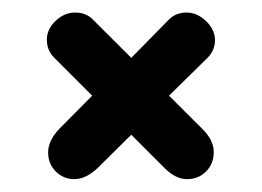

<svg xmlns="http://www.w3.org/2000/svg" viewBox="-20 -358 409 300"><path d="M64.9 -267.6Q53.2 -279.3 53.2 -295.9Q53.2 -312.5 66.9 -325.4Q80.6 -338.4 97.4 -338.4Q114.3 -338.4 125 -327.6L185.1 -267.6L244.1 -327.6Q254.9 -338.4 271.5 -338.4Q288.1 -338.4 302 -325Q315.9 -311.5 315.9 -295.4Q315.9 -279.3 304.2 -267.6L244.1 -208.5L296.9 -155.8Q314 -138.7 314 -120.4Q314 -102.1 302 -90.1Q290 -78.1 272.2 -78.1Q254.4 -78.1 237.3 -95.2L185.1 -147.5L132.3 -95.2Q113.8 -78.1 96.4 -78.1Q79.1 -78.1 67.1 -90.1Q55.2 -102.1 55.2 -119.9Q55.2 -137.7 71.8 -155.8L124 -208.5Z"/></svg>

Font: Shahab
Style: Regular
Weight: 400
Designer: Mohammad Saleh Souzanchi
Foundry: http://font-store.ir
Version: Version:0.0.2;RFB:1.2.5;Building:2016-11-27 11:18:45.721916